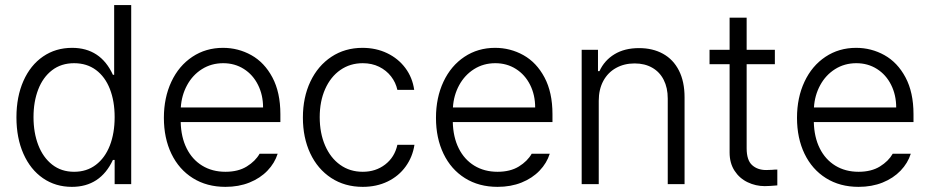

<svg xmlns="http://www.w3.org/2000/svg" viewBox="-20 -727 3670 758"><path d="M44.9 -263.7Q44.9 -345.2 72.5 -407.5Q100.1 -469.7 149.9 -503.9Q199.7 -538.1 264.6 -538.1Q377 -538.1 425.8 -431.6H430.7V-707H498V0H432.6V-95.7H425.8Q376 10.7 263.7 10.7Q199.2 10.7 149.7 -23.4Q100.1 -57.6 72.5 -119.9Q44.9 -182.1 44.9 -263.7ZM432.6 -264.6Q432.6 -327.6 413.8 -375.7Q395 -423.8 358.9 -450.7Q322.8 -477.5 272.5 -477.5Q221.7 -477.5 185.5 -449.7Q149.4 -421.9 130.9 -373.8Q112.3 -325.7 112.3 -264.6Q112.3 -203.1 131.1 -154.3Q149.9 -105.5 186 -77.1Q222.2 -48.8 272.5 -48.8Q322.3 -48.8 358.4 -76.2Q394.5 -103.5 413.6 -152.3Q432.6 -201.2 432.6 -264.6Z M627 -261.7Q627 -341.3 656.5 -404.3Q686 -467.3 739.3 -502.7Q792.5 -538.1 860.4 -538.1Q920.4 -538.1 972.2 -509.3Q1023.9 -480.5 1055.4 -421.4Q1086.9 -362.3 1086.9 -276.4V-245.1H693.4Q694.8 -185.5 716.8 -141.4Q738.8 -97.2 778.3 -73Q817.9 -48.8 870.1 -48.8Q920.4 -48.8 954.3 -69.8Q988.3 -90.8 1004.9 -120.1H1076.2Q1064.5 -83 1035.9 -53.2Q1007.3 -23.4 964.8 -6.3Q922.4 10.7 870.1 10.7Q796.4 10.7 741.5 -23.7Q686.5 -58.1 656.7 -119.9Q627 -181.6 627 -261.7ZM1018.6 -302.7Q1018.6 -352.1 998.5 -392.1Q978.5 -432.1 942.6 -454.8Q906.7 -477.5 861.3 -477.5Q814.5 -477.5 777.3 -454.1Q740.2 -430.7 718.5 -390.6Q696.8 -350.6 693.8 -302.7Z M1175.8 -262.7Q1175.8 -342.3 1205.3 -404.8Q1234.9 -467.3 1288.3 -502.7Q1341.8 -538.1 1411.1 -538.1Q1464.4 -538.1 1508.3 -517.1Q1552.2 -496.1 1580.3 -458.5Q1608.4 -420.9 1615.2 -372.1H1548.8Q1542.5 -401.4 1523.9 -425.3Q1505.4 -449.2 1476.8 -463.4Q1448.2 -477.5 1412.1 -477.5Q1362.3 -477.5 1323.7 -450.7Q1285.2 -423.8 1263.7 -375.5Q1242.2 -327.1 1242.2 -264.6Q1242.2 -201.7 1263.4 -152.6Q1284.7 -103.5 1323 -76.2Q1361.3 -48.8 1412.1 -48.8Q1463.4 -48.8 1500.7 -77.6Q1538.1 -106.4 1548.8 -155.3H1616.2Q1608.9 -107.4 1581.5 -69.6Q1554.2 -31.7 1510.5 -10.5Q1466.8 10.7 1412.1 10.7Q1341.3 10.7 1287.6 -24.4Q1233.9 -59.6 1204.8 -121.6Q1175.8 -183.6 1175.8 -262.7Z M1701.2 -261.7Q1701.2 -341.3 1730.7 -404.3Q1760.3 -467.3 1813.5 -502.7Q1866.7 -538.1 1934.6 -538.1Q1994.6 -538.1 2046.4 -509.3Q2098.1 -480.5 2129.6 -421.4Q2161.1 -362.3 2161.1 -276.4V-245.1H1767.6Q1769 -185.5 1791 -141.4Q1813 -97.2 1852.5 -73Q1892.1 -48.8 1944.3 -48.8Q1994.6 -48.8 2028.6 -69.8Q2062.5 -90.8 2079.1 -120.1H2150.4Q2138.7 -83 2110.1 -53.2Q2081.5 -23.4 2039.1 -6.3Q1996.6 10.7 1944.3 10.7Q1870.6 10.7 1815.7 -23.7Q1760.7 -58.1 1731 -119.9Q1701.2 -181.6 1701.2 -261.7ZM2092.8 -302.7Q2092.8 -352.1 2072.8 -392.1Q2052.7 -432.1 2016.8 -454.8Q1981 -477.5 1935.5 -477.5Q1888.7 -477.5 1851.6 -454.1Q1814.5 -430.7 1792.7 -390.6Q1771 -350.6 1768.1 -302.7Z M2343.8 0H2276.4V-530.3H2340.8V-446.3H2346.7Q2366.2 -488.8 2406 -512.9Q2445.8 -537.1 2502.9 -537.1Q2557.1 -537.1 2597.7 -514.6Q2638.2 -492.2 2660.4 -448.5Q2682.6 -404.8 2682.6 -342.8V0H2616.2V-337.9Q2616.2 -380.4 2600.3 -411.6Q2584.5 -442.9 2554.9 -459.7Q2525.4 -476.6 2485.4 -476.6Q2444.3 -476.6 2412.1 -458.7Q2379.9 -440.9 2361.8 -407.5Q2343.8 -374 2343.8 -329.1Z M3039.1 -473.6H2927.7V-141.6Q2927.7 -94.7 2949.2 -75.2Q2970.7 -55.7 3004.9 -55.7L3029.3 -56.6Q3037.1 -57.6 3048.8 -57.6V4.9Q3016.6 7.8 2999 7.8Q2963.4 7.8 2931.4 -7.6Q2899.4 -22.9 2879.9 -53Q2860.4 -83 2860.4 -125V-473.6H2781.2V-530.3H2860.4V-657.2H2927.7V-530.3H3039.1Z M3126.5 -261.7Q3126.5 -341.3 3156 -404.3Q3185.5 -467.3 3238.8 -502.7Q3292 -538.1 3359.9 -538.1Q3419.9 -538.1 3471.7 -509.3Q3523.4 -480.5 3554.9 -421.4Q3586.4 -362.3 3586.4 -276.4V-245.1H3192.9Q3194.3 -185.5 3216.3 -141.4Q3238.3 -97.2 3277.8 -73Q3317.4 -48.8 3369.6 -48.8Q3419.9 -48.8 3453.9 -69.8Q3487.8 -90.8 3504.4 -120.1H3575.7Q3564 -83 3535.4 -53.2Q3506.8 -23.4 3464.4 -6.3Q3421.9 10.7 3369.6 10.7Q3295.9 10.7 3241 -23.7Q3186 -58.1 3156.2 -119.9Q3126.5 -181.6 3126.5 -261.7ZM3518.1 -302.7Q3518.1 -352.1 3498 -392.1Q3478 -432.1 3442.1 -454.8Q3406.2 -477.5 3360.8 -477.5Q3314 -477.5 3276.9 -454.1Q3239.7 -430.7 3218 -390.6Q3196.3 -350.6 3193.4 -302.7Z"/></svg>

Font: Pretendard GOV Light
Style: Regular
Weight: 300
Designer: Base glyphs from Inter by Rasmus Andersson; Hangeul glyphs from Noto Sans CJK(Source Han Sans) by Jang Soo-young and Kan
Foundry: Kil Hyung-jin
Version: Version 1.309